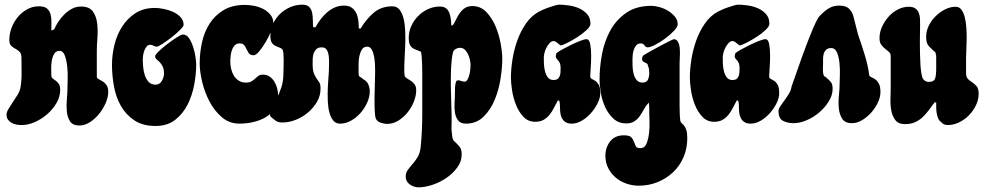

<svg xmlns="http://www.w3.org/2000/svg" viewBox="-20 -532 4223 823"><path d="M147 -505Q171 -505 182 -495Q193 -485 197 -469.5Q201 -454 200.5 -435.5Q200 -417 200 -401L212 -406Q219 -422 230.5 -439.5Q242 -457 257 -471.5Q272 -486 289.5 -495Q307 -504 327 -504Q363 -504 378 -483Q393 -462 396.5 -432Q400 -402 397.5 -369.5Q395 -337 395 -315V-203Q395 -197 402.5 -193Q410 -189 419.5 -183.5Q429 -178 436.5 -167.5Q444 -157 444 -138Q444 -116 433 -90.5Q422 -65 404.5 -43.5Q387 -22 365 -8Q343 6 320 6Q292 6 280.5 -11.5Q269 -29 266.5 -54Q264 -79 266.5 -105.5Q269 -132 269 -149Q269 -161 270 -188.5Q271 -216 268.5 -243.5Q266 -271 258.5 -292.5Q251 -314 235 -314Q220 -314 212.5 -301.5Q205 -289 202 -272Q199 -255 199.5 -237.5Q200 -220 200 -209Q200 -200 206 -195.5Q212 -191 219 -186Q226 -181 232 -172.5Q238 -164 238 -147Q238 -118 222.5 -91Q207 -64 183 -43Q159 -22 130 -9Q101 4 73 4Q62 4 50.5 2Q39 0 29.5 -5.5Q20 -11 14 -19.5Q8 -28 8 -41Q8 -51 16 -64.5Q24 -78 34.5 -93.5Q45 -109 55 -125Q65 -141 68 -158Q73 -188 72.5 -220.5Q72 -253 72 -283Q72 -302 64 -310Q56 -318 46 -323Q36 -328 28 -335.5Q20 -343 20 -362Q20 -387 29.5 -412.5Q39 -438 56 -458.5Q73 -479 96 -492Q119 -505 147 -505Z M644 -498Q659 -498 680.5 -494Q702 -490 721 -481.5Q740 -473 753.5 -459Q767 -445 767 -425Q767 -419 751.5 -403.5Q736 -388 715.5 -372Q695 -356 676.5 -344Q658 -332 652 -332Q644 -332 638 -336Q632 -340 624 -340Q615 -340 609 -333Q603 -326 599 -316Q595 -306 593.5 -295.5Q592 -285 592 -279Q592 -265 593.5 -246.5Q595 -228 600.5 -210.5Q606 -193 617 -181Q628 -169 647 -169Q664 -169 673.5 -185Q683 -201 683 -216Q683 -236 677 -247.5Q671 -259 664 -266Q657 -273 651 -278Q645 -283 645 -291Q645 -297 661 -312.5Q677 -328 697.5 -343.5Q718 -359 737.5 -371.5Q757 -384 764 -384Q780 -384 790.5 -368Q801 -352 808 -330.5Q815 -309 818 -287.5Q821 -266 821 -254Q821 -215 812.5 -169Q804 -123 784 -83.5Q764 -44 730.5 -18Q697 8 646 8Q592 8 556 -16Q520 -40 498.5 -77.5Q477 -115 468.5 -162Q460 -209 460 -254Q460 -296 470.5 -339.5Q481 -383 503.5 -418Q526 -453 560.5 -475.5Q595 -498 644 -498Z M1030 -511Q1048 -511 1069 -507Q1090 -503 1108.5 -493.5Q1127 -484 1139.5 -468.5Q1152 -453 1152 -431Q1152 -421 1142.5 -398.5Q1133 -376 1119.5 -353Q1106 -330 1091.5 -312.5Q1077 -295 1067 -295Q1059 -295 1052 -299Q1045 -303 1043 -311Q1039 -316 1036.5 -322Q1034 -328 1030.5 -333.5Q1027 -339 1022 -342.5Q1017 -346 1007 -346Q994 -346 986 -337.5Q978 -329 974 -317Q970 -305 968.5 -292Q967 -279 967 -270Q967 -254 970.5 -238Q974 -222 982 -208.5Q990 -195 1003 -186.5Q1016 -178 1034 -178Q1050 -178 1058.5 -183.5Q1067 -189 1073.5 -195Q1080 -201 1087 -206.5Q1094 -212 1108 -212Q1124 -212 1136 -203.5Q1148 -195 1156 -182Q1164 -169 1168 -153.5Q1172 -138 1172 -124Q1172 -90 1157 -66.5Q1142 -43 1118 -29Q1094 -15 1064.5 -8.5Q1035 -2 1007 -2Q963 -2 931 -29.5Q899 -57 878 -97Q857 -137 846.5 -181.5Q836 -226 836 -260Q836 -306 846 -351Q856 -396 879 -431.5Q902 -467 939 -489Q976 -511 1030 -511Z M1276 -512Q1296 -512 1305.5 -502Q1315 -492 1318 -477Q1321 -462 1321 -445Q1321 -428 1323 -415H1332Q1342 -433 1354.5 -449.5Q1367 -466 1382 -479Q1397 -492 1415 -500Q1433 -508 1455 -508Q1476 -508 1488.5 -498.5Q1501 -489 1507.5 -475Q1514 -461 1516 -443.5Q1518 -426 1518 -410H1526Q1549 -449 1581.5 -477Q1614 -505 1662 -505Q1682 -505 1693.5 -489.5Q1705 -474 1710.5 -450Q1716 -426 1717 -396.5Q1718 -367 1717 -338.5Q1716 -310 1714.5 -286Q1713 -262 1713 -248Q1713 -237 1713 -226.5Q1713 -216 1715 -205Q1719 -199 1727 -194.5Q1735 -190 1743.5 -184Q1752 -178 1758 -169Q1764 -160 1764 -145Q1764 -122 1754 -96.5Q1744 -71 1727 -50Q1710 -29 1687.5 -15Q1665 -1 1640 -1Q1626 -1 1610.5 -6.5Q1595 -12 1590 -26Q1587 -36 1586 -62.5Q1585 -89 1585.5 -120.5Q1586 -152 1587 -181Q1588 -210 1588 -224Q1588 -233 1587.5 -251Q1587 -269 1584 -287Q1581 -305 1574 -318.5Q1567 -332 1554 -332Q1539 -332 1531.5 -320Q1524 -308 1520.5 -292Q1517 -276 1517 -259Q1517 -242 1517 -232Q1517 -218 1517.5 -212.5Q1518 -207 1520.5 -204.5Q1523 -202 1527 -200Q1531 -198 1539 -191Q1553 -184 1559 -169.5Q1565 -155 1565 -140Q1565 -117 1554 -92.5Q1543 -68 1525.5 -48Q1508 -28 1485 -15Q1462 -2 1438 -2Q1419 -2 1408 -16Q1397 -30 1391.5 -51.5Q1386 -73 1385 -100Q1384 -127 1385 -153Q1386 -179 1388 -202Q1390 -225 1390 -238Q1390 -247 1390.5 -262.5Q1391 -278 1389 -293Q1387 -308 1380.5 -318.5Q1374 -329 1359 -329Q1344 -329 1336.5 -322Q1329 -315 1325 -304.5Q1321 -294 1320.5 -282Q1320 -270 1320 -260Q1320 -231 1325.5 -217.5Q1331 -204 1337 -195.5Q1343 -187 1348.5 -179Q1354 -171 1354 -152Q1354 -122 1339 -96Q1324 -70 1300.5 -50Q1277 -30 1248 -18.5Q1219 -7 1191 -7Q1180 -7 1173.5 -9Q1167 -11 1162.5 -14Q1158 -17 1153 -21.5Q1148 -26 1140 -32Q1136 -40 1136 -50Q1136 -60 1145 -74.5Q1154 -89 1165.5 -109.5Q1177 -130 1186 -157.5Q1195 -185 1195 -222Q1195 -230 1195.5 -244Q1196 -258 1196 -273Q1196 -288 1195 -301Q1194 -314 1191 -320Q1185 -326 1176 -329Q1167 -332 1158.5 -336.5Q1150 -341 1144.5 -350Q1139 -359 1139 -379Q1139 -406 1150.5 -430.5Q1162 -455 1181 -473Q1200 -491 1224.5 -501.5Q1249 -512 1276 -512Z M2005 -506Q2040 -506 2064.5 -480.5Q2089 -455 2104 -419.5Q2119 -384 2126 -345.5Q2133 -307 2133 -280Q2133 -245 2126 -197.5Q2119 -150 2101.5 -106.5Q2084 -63 2053.5 -32.5Q2023 -2 1977 -2Q1954 -2 1943.5 -16Q1933 -30 1930 -50Q1927 -70 1928.5 -92Q1930 -114 1930 -131Q1930 -145 1930.5 -158.5Q1931 -172 1936 -185Q1944 -190 1953.5 -186Q1963 -182 1972 -182Q1979 -182 1984 -191Q1989 -200 1992 -212Q1995 -224 1996 -236Q1997 -248 1997 -253Q1997 -262 1994.5 -274.5Q1992 -287 1986.5 -299Q1981 -311 1972.5 -319Q1964 -327 1952 -327Q1942 -327 1932.5 -321.5Q1923 -316 1921 -305Q1915 -276 1913.5 -238.5Q1912 -201 1912.5 -162Q1913 -123 1914.5 -84.5Q1916 -46 1916 -16Q1916 -8 1915.5 5Q1915 18 1916 31.5Q1917 45 1919 56.5Q1921 68 1926 72Q1941 86 1950 97Q1959 108 1959 130Q1959 160 1940 186Q1921 212 1893 231Q1865 250 1833 260.5Q1801 271 1774 271Q1754 271 1736.5 258.5Q1719 246 1719 225Q1719 209 1728 196.5Q1737 184 1748.5 171Q1760 158 1770 141.5Q1780 125 1783 100Q1790 30 1790 -42Q1790 -114 1790 -185Q1790 -192 1790 -211.5Q1790 -231 1789.5 -252Q1789 -273 1787.5 -290.5Q1786 -308 1783 -311Q1771 -316 1761.5 -319.5Q1752 -323 1745.5 -328.5Q1739 -334 1735.5 -343.5Q1732 -353 1732 -370Q1732 -396 1743 -420.5Q1754 -445 1772.5 -463.5Q1791 -482 1815 -493Q1839 -504 1865 -504Q1883 -504 1892.5 -496Q1902 -488 1906.5 -475.5Q1911 -463 1912.5 -448.5Q1914 -434 1915 -422Q1922 -422 1928 -435Q1934 -448 1943 -464Q1952 -480 1966.5 -493Q1981 -506 2005 -506Z M2377 -512Q2396 -512 2419.5 -508.5Q2443 -505 2463 -496Q2483 -487 2497 -471Q2511 -455 2511 -430Q2511 -419 2494 -403Q2477 -387 2455 -373Q2433 -359 2412 -348.5Q2391 -338 2384 -337Q2377 -341 2368.5 -348.5Q2360 -356 2353 -356Q2344 -356 2336.5 -348Q2329 -340 2323 -329Q2317 -318 2314 -306Q2311 -294 2311 -286Q2311 -275 2311.5 -259Q2312 -243 2316 -227Q2320 -211 2328.5 -200Q2337 -189 2353 -189Q2364 -189 2370 -193.5Q2376 -198 2379 -205.5Q2382 -213 2382.5 -222Q2383 -231 2383 -240Q2383 -253 2380.5 -259.5Q2378 -266 2374.5 -270.5Q2371 -275 2367.5 -278.5Q2364 -282 2362 -290L2365 -304Q2372 -310 2390 -320Q2408 -330 2428.5 -340Q2449 -350 2467.5 -357Q2486 -364 2494 -364Q2506 -364 2510 -342.5Q2514 -321 2514 -293.5Q2514 -266 2512 -240Q2510 -214 2510 -205Q2510 -197 2516.5 -194Q2523 -191 2531.5 -185.5Q2540 -180 2546.5 -168.5Q2553 -157 2553 -132Q2553 -112 2541.5 -89Q2530 -66 2512.5 -46.5Q2495 -27 2473.5 -14.5Q2452 -2 2431 -2Q2413 -2 2402.5 -9.5Q2392 -17 2387 -29Q2382 -41 2381 -55.5Q2380 -70 2380 -83Q2380 -92 2377 -101H2371Q2362 -85 2354 -69Q2346 -53 2335.5 -40Q2325 -27 2310.5 -18.5Q2296 -10 2274 -10Q2244 -10 2224 -31Q2204 -52 2192 -82Q2180 -112 2175 -144.5Q2170 -177 2170 -200Q2170 -234 2176.5 -276Q2183 -318 2197 -357.5Q2211 -397 2234 -430.5Q2257 -464 2290 -482Q2296 -485 2308 -490.5Q2320 -496 2333.5 -500.5Q2347 -505 2359 -508.5Q2371 -512 2377 -512Z M2772 -507Q2787 -507 2807 -501.5Q2827 -496 2844 -485.5Q2861 -475 2873 -460.5Q2885 -446 2885 -428Q2885 -417 2869 -400Q2853 -383 2831.5 -367Q2810 -351 2788.5 -340Q2767 -329 2757 -329Q2748 -329 2742.5 -337.5Q2737 -346 2727 -346Q2715 -346 2708 -338.5Q2701 -331 2697 -319.5Q2693 -308 2692 -296Q2691 -284 2691 -275Q2691 -264 2691.5 -247.5Q2692 -231 2696 -215.5Q2700 -200 2709 -189Q2718 -178 2734 -178Q2752 -178 2757.5 -191Q2763 -204 2763 -218Q2763 -226 2762 -234.5Q2761 -243 2757 -251Q2757 -257 2753 -259.5Q2749 -262 2744.5 -264Q2740 -266 2736 -269.5Q2732 -273 2732 -281Q2732 -283 2733.5 -287Q2735 -291 2736 -293Q2739 -296 2759.5 -307.5Q2780 -319 2803 -331.5Q2826 -344 2846 -354Q2866 -364 2868 -364Q2881 -364 2887 -351Q2893 -338 2894 -321Q2895 -304 2894 -286.5Q2893 -269 2893 -260Q2893 -251 2893 -230.5Q2893 -210 2893 -184.5Q2893 -159 2893 -131Q2893 -103 2893 -78.5Q2893 -54 2894 -36.5Q2895 -19 2896 -14Q2898 -7 2903 -3Q2908 1 2913 7.5Q2918 14 2922 26Q2926 38 2926 60Q2926 104 2910 141.5Q2894 179 2865.5 206Q2837 233 2799 248.5Q2761 264 2718 264Q2691 264 2665 255Q2639 246 2619 229Q2599 212 2587 188.5Q2575 165 2575 135Q2575 100 2595.5 74Q2616 48 2654 48Q2678 48 2686 56.5Q2694 65 2697.5 75.5Q2701 86 2705 94.5Q2709 103 2725 103Q2743 103 2751 84Q2759 65 2762 39.5Q2765 14 2764 -11.5Q2763 -37 2763 -50Q2763 -60 2763 -70.5Q2763 -81 2761 -92Q2749 -80 2741 -65Q2733 -50 2723.5 -36Q2714 -22 2700 -12.5Q2686 -3 2664 -3Q2632 -3 2610 -23Q2588 -43 2574.5 -72Q2561 -101 2555.5 -133.5Q2550 -166 2550 -192Q2550 -244 2560.5 -300Q2571 -356 2596.5 -402Q2622 -448 2665 -477.5Q2708 -507 2772 -507Z M3144 -512Q3163 -512 3186.5 -508.5Q3210 -505 3230 -496Q3250 -487 3264 -471Q3278 -455 3278 -430Q3278 -419 3261 -403Q3244 -387 3222 -373Q3200 -359 3179 -348.5Q3158 -338 3151 -337Q3144 -341 3135.5 -348.5Q3127 -356 3120 -356Q3111 -356 3103.5 -348Q3096 -340 3090 -329Q3084 -318 3081 -306Q3078 -294 3078 -286Q3078 -275 3078.5 -259Q3079 -243 3083 -227Q3087 -211 3095.5 -200Q3104 -189 3120 -189Q3131 -189 3137 -193.5Q3143 -198 3146 -205.5Q3149 -213 3149.5 -222Q3150 -231 3150 -240Q3150 -253 3147.5 -259.5Q3145 -266 3141.5 -270.5Q3138 -275 3134.5 -278.5Q3131 -282 3129 -290L3132 -304Q3139 -310 3157 -320Q3175 -330 3195.5 -340Q3216 -350 3234.5 -357Q3253 -364 3261 -364Q3273 -364 3277 -342.5Q3281 -321 3281 -293.5Q3281 -266 3279 -240Q3277 -214 3277 -205Q3277 -197 3283.5 -194Q3290 -191 3298.5 -185.5Q3307 -180 3313.5 -168.5Q3320 -157 3320 -132Q3320 -112 3308.5 -89Q3297 -66 3279.5 -46.5Q3262 -27 3240.5 -14.5Q3219 -2 3198 -2Q3180 -2 3169.5 -9.5Q3159 -17 3154 -29Q3149 -41 3148 -55.5Q3147 -70 3147 -83Q3147 -92 3144 -101H3138Q3129 -85 3121 -69Q3113 -53 3102.5 -40Q3092 -27 3077.5 -18.5Q3063 -10 3041 -10Q3011 -10 2991 -31Q2971 -52 2959 -82Q2947 -112 2942 -144.5Q2937 -177 2937 -200Q2937 -234 2943.5 -276Q2950 -318 2964 -357.5Q2978 -397 3001 -430.5Q3024 -464 3057 -482Q3063 -485 3075 -490.5Q3087 -496 3100.5 -500.5Q3114 -505 3126 -508.5Q3138 -512 3144 -512Z M3578 -508Q3605 -508 3618.5 -495.5Q3632 -483 3637.5 -464Q3643 -445 3648 -423Q3653 -401 3658 -384Q3670 -350 3685.5 -300.5Q3701 -251 3706 -209Q3709 -203 3717 -200Q3725 -197 3733.5 -190.5Q3742 -184 3748 -172Q3754 -160 3754 -137Q3754 -116 3743 -92.5Q3732 -69 3714.5 -49.5Q3697 -30 3675.5 -17Q3654 -4 3632 -4Q3602 -4 3590 -23Q3578 -42 3575.5 -68.5Q3573 -95 3576 -123.5Q3579 -152 3579 -172Q3579 -184 3580 -209.5Q3581 -235 3578.5 -261Q3576 -287 3568 -306.5Q3560 -326 3543 -326Q3529 -326 3521.5 -319Q3514 -312 3511 -302Q3508 -292 3508 -280Q3508 -268 3508 -258Q3508 -253 3507.5 -244.5Q3507 -236 3507.5 -227Q3508 -218 3510 -211Q3512 -204 3518 -203Q3533 -190 3541 -181Q3549 -172 3549 -151Q3549 -124 3532.5 -97.5Q3516 -71 3491.5 -50Q3467 -29 3437.5 -16.5Q3408 -4 3382 -4Q3356 -4 3336.5 -14Q3317 -24 3317 -56Q3317 -65 3325 -77Q3333 -89 3343 -102.5Q3353 -116 3362 -131Q3371 -146 3373 -161Q3468 -437 3492.5 -462.5Q3517 -488 3535.5 -498Q3554 -508 3578 -508Z M3875 -503Q3894 -503 3904 -495.5Q3914 -488 3918.5 -476.5Q3923 -465 3923.5 -451Q3924 -437 3924 -423Q3924 -413 3923.5 -393.5Q3923 -374 3923 -350.5Q3923 -327 3923.5 -301.5Q3924 -276 3925.5 -253.5Q3927 -231 3930 -214.5Q3933 -198 3938 -192Q3947 -181 3961 -181Q3984 -181 3988.5 -196.5Q3993 -212 3993 -231V-293Q3991 -298 3990.5 -304Q3990 -310 3984 -312Q3975 -321 3969 -326.5Q3963 -332 3958.5 -338Q3954 -344 3952 -352.5Q3950 -361 3950 -376Q3950 -399 3961 -421.5Q3972 -444 3990 -462Q4008 -480 4030.5 -491.5Q4053 -503 4076 -503Q4092 -503 4101.5 -490Q4111 -477 4116 -456Q4121 -435 4122.5 -409.5Q4124 -384 4123.5 -360Q4123 -336 4122 -315.5Q4121 -295 4121 -284V-219Q4121 -201 4129.5 -193Q4138 -185 4148 -178.5Q4158 -172 4166.5 -162Q4175 -152 4175 -130Q4175 -105 4163.5 -81Q4152 -57 4133.5 -38Q4115 -19 4091 -7.5Q4067 4 4043 4Q4024 4 4014 -9Q4006 -14 4001.5 -24.5Q3997 -35 3995 -47.5Q3993 -60 3993 -72Q3993 -84 3993 -93H3986Q3973 -76 3961 -59.5Q3949 -43 3934.5 -29.5Q3920 -16 3902 -8Q3884 0 3859 0Q3831 0 3818 -17Q3805 -34 3800.5 -58Q3796 -82 3797 -108Q3798 -134 3798 -153V-291Q3798 -303 3790.5 -309.5Q3783 -316 3774 -323Q3765 -330 3757.5 -340Q3750 -350 3750 -369Q3750 -393 3760.5 -416.5Q3771 -440 3788 -459.5Q3805 -479 3828 -491Q3851 -503 3875 -503Z"/></svg>

Font: r_Neptun CAT
Style: Regular
Weight: 400
Foundry: Peter Wiegel, CAT-Fonts
Version: Version 1.000;June 8, 2024;FontCreator 14.0.0.2814 32-bit